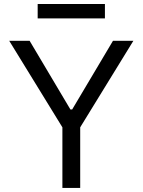

<svg xmlns="http://www.w3.org/2000/svg" viewBox="-20 -929 705 949"><path d="M25.6 -727.3H126.4L328.1 -387.8H336.6L538.4 -727.3H639.2L376.4 -299.7V0H288.4V-299.7ZM498.6 -909.1V-838.1H166.2V-909.1Z"/></svg>

Font: Inter UI
Style: Regular
Weight: 400
Designer: Rasmus Andersson
Foundry: rsms
Version: 3.2;8d6f07862